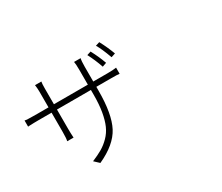

<svg xmlns="http://www.w3.org/2000/svg" viewBox="-137 -1130 1773 1531"><g transform="rotate(-30 750.0 -364.5)"><path d="M846.7 -614.3 808.6 -600.6Q783.2 -674.8 748 -742.2L784.2 -753.9Q821.3 -685.5 846.7 -614.3ZM683.6 -536.1H815.4Q867.2 -536.1 896.5 -541V-484.4Q884.8 -487.3 815.4 -487.3H683.6V-451.2Q683.6 -237.3 626.5 -127.9Q569.3 -18.6 408.2 54.7L364.3 13.7Q420.9 -9.8 460 -32.7Q499 -55.7 534.2 -91.3Q569.3 -127 589.8 -173.3Q610.4 -219.7 622.1 -287.1Q633.8 -354.5 633.8 -443.4V-487.3H321.3V-309.6Q321.3 -294.9 321.8 -275.9Q322.3 -256.8 323.2 -242.7Q324.2 -228.5 324.2 -227.5H265.6Q271.5 -251 271.5 -309.6V-487.3H149.4Q131.8 -487.3 108.9 -486.8Q85.9 -486.3 70.3 -485.4Q54.7 -484.4 53.7 -484.4V-541Q68.4 -536.1 149.4 -536.1H271.5V-680.7Q271.5 -693.4 270.5 -708Q269.5 -722.7 268.1 -732.4Q266.6 -742.2 266.6 -743.2H325.2Q321.3 -727.5 321.3 -681.6V-536.1H633.8V-672.9Q633.8 -728.5 628.9 -748H689.5Q683.6 -724.6 683.6 -672.9ZM844.7 -772.5 881.8 -784.2Q919.9 -712.9 945.3 -643.6L907.2 -630.9Q872.1 -727.5 844.7 -772.5Z"/></g></svg>

Font: Bpmf Zihi Sans Light
Style: Light
Weight: 300
Foundry: But Ko
Version: Version 1.320